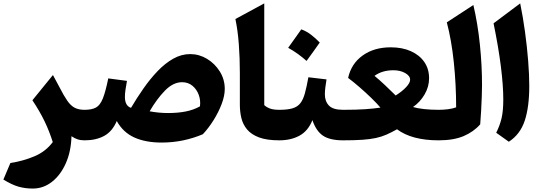

<svg xmlns="http://www.w3.org/2000/svg" viewBox="-20 -831 3221 1137"><path d="M293.5 -386.7 331.5 -315.9Q357.9 -264.2 378.4 -234.6Q398.9 -205.1 422.4 -192.9Q445.8 -180.7 481 -180.7H481.4V0H481Q457 0 439 -6.1Q420.9 -12.2 403.3 -24.4Q400.9 65.4 369.9 135.5Q338.9 205.6 287.8 245.6Q236.8 285.6 174.3 285.6Q130.4 285.6 91.3 274.9Q52.2 264.2 0 232.4L41.5 134.3Q116.2 123 183.6 94.7Q251 66.4 292.5 10.3Q272.9 -52.2 244.4 -111.8Q215.8 -171.4 171.9 -237.3Z M1106 -510.7Q1159.2 -510.7 1205.8 -482.7Q1252.4 -454.6 1281.7 -407.7Q1311 -360.8 1311 -304.2Q1311 -263.7 1292.5 -214.8Q1273.9 -166 1244.4 -118.9Q1214.8 -71.8 1181.2 -36.1Q1125 -12.2 1063.7 0.5Q1002.4 13.2 936.5 13.2Q842.8 13.2 776.1 -16.6Q709.5 -46.4 671.4 -114.3Q645 -52.2 596.7 -26.1Q548.3 0 481.4 0Q471.2 0 466.1 -8.1Q460.9 -16.1 460.9 -37.6V-143.1Q460.9 -164.6 466.1 -172.6Q471.2 -180.7 481.4 -180.7Q523.4 -180.7 548.1 -194.1Q572.8 -207.5 588.9 -247.6Q605 -287.6 621.1 -366.7L731.9 -352.1Q727.1 -326.7 723.4 -301.8Q719.7 -276.9 719.7 -257.3Q719.7 -204.1 755.9 -192.4Q790 -250.5 829.6 -307.1Q869.1 -363.8 913.3 -409.9Q957.5 -456.1 1005.9 -483.4Q1054.2 -510.7 1106 -510.7ZM1058.1 -344.2Q1005.4 -344.2 956.8 -294.4Q908.2 -244.6 866.2 -171.9Q891.6 -167 919.9 -164.3Q948.2 -161.6 975.1 -161.6Q1033.2 -161.6 1080.1 -170.9Q1127 -180.2 1164.1 -201.2Q1168.9 -237.3 1156.7 -270Q1144.5 -302.7 1119.1 -323.5Q1093.8 -344.2 1058.1 -344.2Z M1544.9 -811V-208.5Q1559.1 -195.3 1579.6 -188Q1600.1 -180.7 1633.8 -180.7H1634.3V0H1633.8Q1560.1 0 1513.9 -17.3Q1467.8 -34.7 1443.1 -64.5Q1418.5 -94.2 1409.4 -131.8Q1400.4 -169.4 1400.4 -210V-397.9Q1400.4 -486.3 1394.3 -568.6Q1388.2 -650.9 1374 -718.3Z M1764.2 -657.2Q1794.4 -646.5 1821.5 -625.7Q1848.6 -605 1873.5 -579.1Q1854.5 -552.2 1835.2 -525.1Q1815.9 -498 1795.4 -470.2Q1771.5 -491.7 1744.4 -511.2Q1717.3 -530.8 1686.5 -547.9Q1706.5 -575.7 1725.8 -603Q1745.1 -630.4 1764.2 -657.2ZM1634.3 0Q1624 0 1618.9 -8.1Q1613.8 -16.1 1613.8 -37.6V-143.1Q1613.8 -164.6 1618.9 -172.6Q1624 -180.7 1634.3 -180.7Q1682.6 -180.7 1712.2 -189.5Q1741.7 -198.2 1758.5 -219.7Q1775.4 -241.2 1785.6 -278.6Q1795.9 -315.9 1806.2 -373.5L1913.6 -360.8Q1909.7 -336.4 1906.7 -313.7Q1903.8 -291 1903.8 -272.5Q1903.8 -231 1928 -205.8Q1952.1 -180.7 2011.2 -180.7H2011.7V0H2011.2Q1933.1 0 1892.3 -27.8Q1851.6 -55.7 1830.1 -119.6Q1804.7 -55.7 1753.9 -27.8Q1703.1 0 1634.3 0Z M2293.9 -550.8Q2362.3 -550.8 2413.3 -527.8Q2464.4 -504.9 2492.7 -463.9Q2521 -422.9 2521 -367.7Q2521 -317.4 2494.4 -271.7Q2467.8 -226.1 2425.8 -197.3Q2450.7 -189.5 2491 -185.1Q2531.2 -180.7 2577.1 -180.7H2577.6V0H2577.1Q2418.9 0 2331.1 -65.4Q2297.4 -46.4 2268.3 -33.7Q2239.3 -21 2205.6 -13.7Q2171.9 -6.3 2125.5 -3.2Q2079.1 0 2011.7 0Q2006.8 0 1999 -7.6Q1991.2 -15.1 1991.2 -37.6V-143.1Q1991.2 -165 1997.3 -172.9Q2003.4 -180.7 2011.7 -180.7Q2089.4 -180.7 2142.6 -184.3Q2195.8 -188 2232.9 -193.8Q2211.9 -218.8 2179 -250.7Q2146 -282.7 2109.4 -314.5Q2072.8 -346.2 2041.5 -369.6Q2060.1 -454.1 2127.7 -502.4Q2195.3 -550.8 2293.9 -550.8ZM2310.1 -415Q2243.2 -415 2197.8 -381.8Q2228 -356.9 2260 -326.7Q2292 -296.4 2323.2 -265.6Q2361.3 -289.6 2385 -314.9Q2408.7 -340.3 2408.7 -358.9Q2408.7 -381.8 2379.4 -398.4Q2350.1 -415 2310.1 -415Z M2783.2 -801.3Q2809.1 -690.9 2821.8 -567.6Q2834.5 -444.3 2834.5 -327.6Q2834.5 -298.8 2833 -259Q2831.5 -219.2 2829.3 -176.3Q2827.1 -133.3 2823.7 -94.7Q2784.7 -50.3 2725.6 -25.1Q2666.5 0 2577.6 0Q2567.4 0 2562.3 -8.1Q2557.1 -16.1 2557.1 -37.6V-143.1Q2557.1 -164.6 2562.3 -172.6Q2567.4 -180.7 2577.6 -180.7Q2605.5 -180.7 2632.6 -184.1Q2659.7 -187.5 2681.2 -195.3Q2681.2 -330.6 2667.5 -461.7Q2653.8 -592.8 2626 -698.7Z M3060.5 -811Q3077.1 -730 3089.1 -642.1Q3101.1 -554.2 3107.7 -471.2Q3114.3 -388.2 3114.3 -321.8Q3114.3 -197.3 3087.4 -116.2Q3060.5 -35.2 2993.2 8.3L2918.5 -44.9Q2939.5 -86.4 2950 -129.9Q2960.4 -173.3 2960.4 -241.7Q2960.4 -324.2 2946 -438.5Q2931.6 -552.7 2902.8 -692.9Z"/></svg>

Font: Pinar-DS1-FD Bold
Style: Regular
Weight: 700
Designer: Amin Abedi
Version: Version 2.000